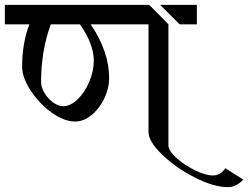

<svg xmlns="http://www.w3.org/2000/svg" viewBox="-34 -709 1021 790"><path d="M415 -388Q415 -345 395 -303.5Q375 -262 342.5 -235.5Q310 -209 276 -209Q229 -209 177.5 -246.5Q126 -284 91.5 -337.5Q57 -391 57 -434Q57 -532 87 -609H-14V-689H580L659 -609V-111Q659 -89 691.5 -59.5Q724 -30 768 -8.5Q812 13 842 13Q856 13 870 5.5Q884 -2 893 -17L967 30Q938 61 904 61Q846 61 768 21.5Q690 -18 633.5 -72.5Q577 -127 577 -166V-609H339Q415 -497 415 -388ZM625 -689H776V-609H705ZM352 -461Q352 -493 337.5 -531Q323 -569 295 -609H175Q135 -500 135 -371Q135 -350 149 -326.5Q163 -303 184.5 -287.5Q206 -272 226 -272Q256 -272 285.5 -300.5Q315 -329 333.5 -373Q352 -417 352 -461Z"/></svg>

Font: Amita
Style: Regular
Weight: 400
Designer: Eduardo Rodriguez Tunni, Modular Infotech, Brian J. Bonislawsky
Foundry: Eduardo Rodriguez Tunni, Modular Infotech, Brian J. Bonislawsky
Version: Version 1.004